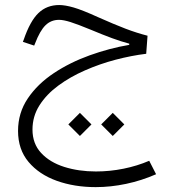

<svg xmlns="http://www.w3.org/2000/svg" viewBox="-20 -434 697 779"><path d="M390.6 70.8 437.5 23.9 484.4 70.8 437.5 117.7ZM257.3 70.8 304.2 23.9 351.1 70.8 304.2 117.7ZM220.2 -413.6Q244.1 -413.6 278.8 -403.6Q313.5 -393.6 377 -364.7Q443.8 -335 489.3 -317.6Q534.7 -300.3 578.6 -289.1L573.2 -215.8Q513.2 -208.5 449 -191.7Q384.8 -174.8 324.7 -148.4Q264.6 -122.1 216.6 -86.7Q168.5 -51.3 140.1 -6.6Q111.8 38.1 111.8 91.8Q111.8 148.9 147 186.8Q182.1 224.6 240.7 243.2Q299.3 261.7 369.1 261.7Q425.3 261.7 481 250.5Q536.6 239.3 585.4 218.3L613.3 272.9Q554.2 298.8 491.7 312Q429.2 325.2 368.2 325.2Q281.7 325.2 210.2 299.6Q138.7 273.9 95.9 223.1Q53.2 172.4 53.2 97.2Q53.2 23.9 92.8 -34.7Q132.3 -93.3 198 -137Q263.7 -180.7 343.8 -209.5Q423.8 -238.3 504.4 -252V-256.8Q471.2 -265.6 434.1 -279.3Q397 -293 348.1 -313.5Q294.9 -335.4 266.1 -344.5Q237.3 -353.5 219.7 -353.5Q187 -353.5 164.6 -331.5Q142.1 -309.6 122.1 -257.3L118.7 -249L72.8 -264.2L76.2 -272.9Q102.1 -348.6 136 -381.1Q169.9 -413.6 220.2 -413.6Z"/></svg>

Font: Estedad-FD Light
Style: Regular
Weight: 300
Designer: Amin Abedi
Version: Version 7.3